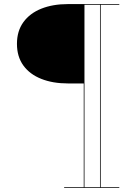

<svg xmlns="http://www.w3.org/2000/svg" viewBox="-20 -770 647 940"><path d="M312 -361.5Q238.5 -361.5 182.2 -383.8Q126 -406 94.5 -449.2Q63 -492.5 63 -555.5Q63 -618 94.5 -661.5Q126 -705 182.2 -727.5Q238.5 -750 312 -750H564V-746.5H392V-361.5ZM294 150V146.5H564V150ZM390 150V-750H393.5V150ZM469.5 150V-750H473V150Z"/></svg>

Font: Bodoni Moda 48pt Medium
Style: Regular
Weight: 500
Designer: Owen Earl
Foundry: indestructible type
Version: Version 2.005